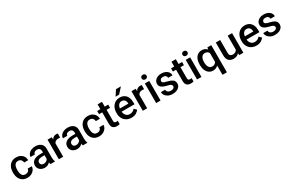

<svg xmlns="http://www.w3.org/2000/svg" viewBox="217 -2515 6773 4484"><g transform="rotate(-30 3604.0 -273.5)"><path d="M276.4 -84Q319.8 -84 349.9 -109.1Q379.9 -134.3 381.8 -174.8H492.7Q491.2 -123 462.2 -81.3Q433.1 -39.6 384.8 -14.9Q336.4 9.8 277.8 9.8Q197.3 9.8 144 -26.1Q90.8 -62 64.5 -122.3Q38.1 -182.6 38.1 -255.4V-272.5Q38.1 -345.7 64.5 -406Q90.8 -466.3 144 -502.2Q197.3 -538.1 277.3 -538.1Q340.8 -538.1 388.7 -512.9Q436.5 -487.8 463.9 -443.1Q491.2 -398.4 492.7 -339.4H381.8Q379.9 -382.8 352.1 -413.6Q324.2 -444.3 275.9 -444.3Q228.5 -444.3 202.4 -419.4Q176.3 -394.5 166 -355.2Q155.8 -315.9 155.8 -272.5V-255.4Q155.8 -211.9 165.8 -172.6Q175.8 -133.3 202.1 -108.6Q228.5 -84 276.4 -84Z M897.9 0Q889.2 -19.5 884.3 -52.2Q861.3 -26.9 826.2 -8.5Q791 9.8 742.7 9.8Q690.9 9.8 650.4 -10.7Q609.9 -31.2 586.9 -66.9Q564 -102.5 564 -147.5Q564 -231.4 626.7 -276.4Q689.5 -321.3 805.2 -321.3H880.4V-357.9Q880.4 -399.9 857.4 -424.8Q834.5 -449.7 787.1 -449.7Q744.1 -449.7 718.5 -428.7Q692.9 -407.7 692.9 -376H575.7Q575.7 -418 602.5 -455.1Q629.4 -492.2 678.2 -515.1Q727.1 -538.1 793.5 -538.1Q853 -538.1 899.2 -518.1Q945.3 -498 971.9 -457.8Q998.5 -417.5 998.5 -356.9V-122.1Q998.5 -50.3 1018.6 -7.8V0ZM765.6 -83.5Q807.6 -83.5 837.6 -103.5Q867.7 -123.5 880.4 -148.4V-248.5H814Q748 -248.5 714.8 -224.6Q681.6 -200.7 681.6 -158.7Q681.6 -126.5 703.6 -105Q725.6 -83.5 765.6 -83.5Z M1401.4 -531.7 1400.4 -422.4Q1377 -426.3 1352.5 -426.3Q1308.6 -426.3 1280.8 -408.7Q1252.9 -391.1 1239.7 -360.4V0H1122.1V-528.3H1234.4L1237.8 -465.8Q1257.3 -499.5 1287.8 -518.8Q1318.4 -538.1 1359.4 -538.1Q1370.1 -538.1 1382.6 -536.1Q1395 -534.2 1401.4 -531.7Z M1771 0Q1762.2 -19.5 1757.3 -52.2Q1734.4 -26.9 1699.2 -8.5Q1664.1 9.8 1615.7 9.8Q1564 9.8 1523.4 -10.7Q1482.9 -31.2 1460 -66.9Q1437 -102.5 1437 -147.5Q1437 -231.4 1499.8 -276.4Q1562.5 -321.3 1678.2 -321.3H1753.4V-357.9Q1753.4 -399.9 1730.5 -424.8Q1707.5 -449.7 1660.2 -449.7Q1617.2 -449.7 1591.6 -428.7Q1565.9 -407.7 1565.9 -376H1448.7Q1448.7 -418 1475.6 -455.1Q1502.4 -492.2 1551.3 -515.1Q1600.1 -538.1 1666.5 -538.1Q1726.1 -538.1 1772.2 -518.1Q1818.4 -498 1845 -457.8Q1871.6 -417.5 1871.6 -356.9V-122.1Q1871.6 -50.3 1891.6 -7.8V0ZM1638.7 -83.5Q1680.7 -83.5 1710.7 -103.5Q1740.7 -123.5 1753.4 -148.4V-248.5H1687Q1621.1 -248.5 1587.9 -224.6Q1554.7 -200.7 1554.7 -158.7Q1554.7 -126.5 1576.7 -105Q1598.6 -83.5 1638.7 -83.5Z M2210.4 -84Q2253.9 -84 2283.9 -109.1Q2314 -134.3 2315.9 -174.8H2426.8Q2425.3 -123 2396.2 -81.3Q2367.2 -39.6 2318.8 -14.9Q2270.5 9.8 2211.9 9.8Q2131.3 9.8 2078.1 -26.1Q2024.9 -62 1998.5 -122.3Q1972.2 -182.6 1972.2 -255.4V-272.5Q1972.2 -345.7 1998.5 -406Q2024.9 -466.3 2078.1 -502.2Q2131.3 -538.1 2211.4 -538.1Q2274.9 -538.1 2322.8 -512.9Q2370.6 -487.8 2397.9 -443.1Q2425.3 -398.4 2426.8 -339.4H2315.9Q2314 -382.8 2286.1 -413.6Q2258.3 -444.3 2210 -444.3Q2162.6 -444.3 2136.5 -419.4Q2110.4 -394.5 2100.1 -355.2Q2089.8 -315.9 2089.8 -272.5V-255.4Q2089.8 -211.9 2099.9 -172.6Q2109.9 -133.3 2136.2 -108.6Q2162.6 -84 2210.4 -84Z M2758.8 -528.3V-442.4H2664.6V-146Q2664.6 -108.9 2680.2 -97.9Q2695.8 -86.9 2721.2 -86.9Q2733.4 -86.9 2744.6 -88.4Q2755.9 -89.8 2762.7 -91.3L2763.2 -1.5Q2748.5 2.9 2729.2 6.3Q2710 9.8 2685.1 9.8Q2624 9.8 2585.4 -23.7Q2546.9 -57.1 2546.9 -138.7V-442.4H2460.9V-528.3H2546.9V-657.7H2664.6V-528.3Z M3082.5 9.8Q3004.4 9.8 2947.3 -23.9Q2890.1 -57.6 2859.4 -115.5Q2828.6 -173.3 2828.6 -246.1V-265.6Q2828.6 -348.6 2859.9 -409.9Q2891.1 -471.2 2945.6 -504.6Q3000 -538.1 3068.4 -538.1Q3144 -538.1 3194.1 -505.1Q3244.1 -472.2 3269 -413.8Q3293.9 -355.5 3293.9 -279.3V-229H2947.3Q2952.1 -166 2989.3 -124.8Q3026.4 -83.5 3089.4 -83.5Q3131.8 -83.5 3165 -100.6Q3198.2 -117.7 3222.7 -148.9L3284.7 -88.9Q3259.3 -51.3 3209.5 -20.8Q3159.7 9.8 3082.5 9.8ZM3067.9 -444.3Q3018.1 -444.3 2988 -409.4Q2958 -374.5 2949.7 -313.5H3177.7V-322.8Q3176.8 -354.5 3165.5 -382.3Q3154.3 -410.2 3130.6 -427.2Q3106.9 -444.3 3067.9 -444.3ZM3000.5 -603 3095.7 -750H3228.5L3095.7 -603Z M3665 -531.7 3664.1 -422.4Q3640.6 -426.3 3616.2 -426.3Q3572.3 -426.3 3544.4 -408.7Q3516.6 -391.1 3503.4 -360.4V0H3385.7V-528.3H3498L3501.5 -465.8Q3521 -499.5 3551.5 -518.8Q3582 -538.1 3623 -538.1Q3633.8 -538.1 3646.2 -536.1Q3658.7 -534.2 3665 -531.7Z M3738.8 -667Q3738.8 -693.8 3756.6 -711.7Q3774.4 -729.5 3806.2 -729.5Q3837.4 -729.5 3855.5 -711.7Q3873.5 -693.8 3873.5 -667Q3873.5 -640.6 3855.5 -623Q3837.4 -605.5 3806.2 -605.5Q3774.4 -605.5 3756.6 -623Q3738.8 -640.6 3738.8 -667ZM3864.7 -528.3V0H3746.6V-528.3Z M4290 -143.1Q4290 -160.6 4281.2 -174.8Q4272.5 -189 4247.8 -200.9Q4223.1 -212.9 4175.3 -222.7Q4090.8 -240.7 4038.6 -276.6Q3986.3 -312.5 3986.3 -378.9Q3986.3 -421.9 4011 -458Q4035.6 -494.1 4081.3 -516.1Q4127 -538.1 4189.9 -538.1Q4256.3 -538.1 4303.7 -515.9Q4351.1 -493.7 4376.7 -455.8Q4402.3 -418 4402.3 -370.6H4284.7Q4284.7 -402.3 4261 -426.8Q4237.3 -451.2 4189.9 -451.2Q4145 -451.2 4123 -430.9Q4101.1 -410.6 4101.1 -383.8Q4101.1 -357.4 4123.5 -341.3Q4146 -325.2 4210.4 -311Q4301.3 -291.5 4353.3 -256.1Q4405.3 -220.7 4405.3 -149.4Q4405.3 -103 4378.9 -66.9Q4352.5 -30.8 4304.4 -10.5Q4256.3 9.8 4191.4 9.8Q4119.1 9.8 4069.6 -16.1Q4020 -42 3994.4 -82.3Q3968.8 -122.6 3968.8 -165.5H4082.5Q4084.5 -132.8 4100.8 -113.5Q4117.2 -94.2 4141.8 -85.7Q4166.5 -77.1 4192.9 -77.1Q4240.2 -77.1 4265.1 -95.9Q4290 -114.7 4290 -143.1Z M4750.5 -528.3V-442.4H4656.2V-146Q4656.2 -108.9 4671.9 -97.9Q4687.5 -86.9 4712.9 -86.9Q4725.1 -86.9 4736.3 -88.4Q4747.6 -89.8 4754.4 -91.3L4754.9 -1.5Q4740.2 2.9 4720.9 6.3Q4701.7 9.8 4676.8 9.8Q4615.7 9.8 4577.1 -23.7Q4538.6 -57.1 4538.6 -138.7V-442.4H4452.6V-528.3H4538.6V-657.7H4656.2V-528.3Z M4841.3 -667Q4841.3 -693.8 4859.1 -711.7Q4877 -729.5 4908.7 -729.5Q4939.9 -729.5 4958 -711.7Q4976.1 -693.8 4976.1 -667Q4976.1 -640.6 4958 -623Q4939.9 -605.5 4908.7 -605.5Q4877 -605.5 4859.1 -623Q4841.3 -640.6 4841.3 -667ZM4967.3 -528.3V0H4849.1V-528.3Z M5074.7 -258.8V-269Q5074.7 -349.6 5099.1 -410.2Q5123.5 -470.7 5170.2 -504.4Q5216.8 -538.1 5283.2 -538.1Q5329.6 -538.1 5364.5 -521.2Q5399.4 -504.4 5424.3 -473.6L5431.6 -528.3H5536.6V203.1H5418V-47.4Q5393.1 -20 5359.4 -5.1Q5325.7 9.8 5282.2 9.8Q5216.8 9.8 5170.2 -25.1Q5123.5 -60.1 5099.1 -120.8Q5074.7 -181.6 5074.7 -258.8ZM5192.4 -269V-258.8Q5192.4 -210.9 5204.6 -171.1Q5216.8 -131.3 5243.2 -107.7Q5269.5 -84 5311.5 -84Q5351.1 -84 5377 -100.8Q5402.8 -117.7 5418 -145.5V-384.3Q5402.8 -411.6 5377 -428Q5351.1 -444.3 5312.5 -444.3Q5270 -444.3 5243.4 -420.7Q5216.8 -397 5204.6 -357.2Q5192.4 -317.4 5192.4 -269Z M5986.8 0 5983.9 -54.2Q5959.5 -23.9 5922.4 -7.1Q5885.3 9.8 5834.5 9.8Q5756.3 9.8 5708 -36.1Q5659.7 -82 5659.7 -187V-528.3H5777.3V-186Q5777.3 -128.4 5802.7 -106.9Q5828.1 -85.4 5863.3 -85.4Q5909.7 -85.4 5937.7 -102.8Q5965.8 -120.1 5980 -148.9V-528.3H6098.1V0Z M6451.2 9.8Q6373 9.8 6315.9 -23.9Q6258.8 -57.6 6228 -115.5Q6197.3 -173.3 6197.3 -246.1V-265.6Q6197.3 -348.6 6228.5 -409.9Q6259.8 -471.2 6314.2 -504.6Q6368.7 -538.1 6437 -538.1Q6512.7 -538.1 6562.7 -505.1Q6612.8 -472.2 6637.7 -413.8Q6662.6 -355.5 6662.6 -279.3V-229H6315.9Q6320.8 -166 6357.9 -124.8Q6395 -83.5 6458 -83.5Q6500.5 -83.5 6533.7 -100.6Q6566.9 -117.7 6591.3 -148.9L6653.3 -88.9Q6627.9 -51.3 6578.1 -20.8Q6528.3 9.8 6451.2 9.8ZM6436.5 -444.3Q6386.7 -444.3 6356.7 -409.4Q6326.7 -374.5 6318.4 -313.5H6546.4V-322.8Q6545.4 -354.5 6534.2 -382.3Q6522.9 -410.2 6499.3 -427.2Q6475.6 -444.3 6436.5 -444.3Z M7050.3 -143.1Q7050.3 -160.6 7041.5 -174.8Q7032.7 -189 7008.1 -200.9Q6983.4 -212.9 6935.5 -222.7Q6851.1 -240.7 6798.8 -276.6Q6746.6 -312.5 6746.6 -378.9Q6746.6 -421.9 6771.2 -458Q6795.9 -494.1 6841.6 -516.1Q6887.2 -538.1 6950.2 -538.1Q7016.6 -538.1 7064 -515.9Q7111.3 -493.7 7137 -455.8Q7162.6 -418 7162.6 -370.6H7044.9Q7044.9 -402.3 7021.2 -426.8Q6997.6 -451.2 6950.2 -451.2Q6905.3 -451.2 6883.3 -430.9Q6861.3 -410.6 6861.3 -383.8Q6861.3 -357.4 6883.8 -341.3Q6906.2 -325.2 6970.7 -311Q7061.5 -291.5 7113.5 -256.1Q7165.5 -220.7 7165.5 -149.4Q7165.5 -103 7139.2 -66.9Q7112.8 -30.8 7064.7 -10.5Q7016.6 9.8 6951.7 9.8Q6879.4 9.8 6829.8 -16.1Q6780.3 -42 6754.6 -82.3Q6729 -122.6 6729 -165.5H6842.8Q6844.7 -132.8 6861.1 -113.5Q6877.4 -94.2 6902.1 -85.7Q6926.8 -77.1 6953.1 -77.1Q7000.5 -77.1 7025.4 -95.9Q7050.3 -114.7 7050.3 -143.1Z"/></g></svg>

Font: Vazirmatn RD UI Medium
Style: Regular
Weight: 500
Designer: Saber Rastikerdar
Foundry: Saber Rastikerdar
Version: Version 33.003